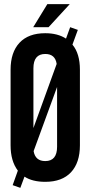

<svg xmlns="http://www.w3.org/2000/svg" viewBox="-20 -868 436 925"><path d="M31 -532Q31 -616 74 -662Q117 -708 198 -708Q258 -708 298 -682L318 -737L355 -724L329 -653Q365 -610 365 -532V-168Q365 -84 322 -38Q279 8 198 8Q136 8 98 -17L78 37L41 24L66 -46Q31 -92 31 -168ZM141 -251 253 -560Q246 -608 198 -608Q141 -608 141 -539ZM255 -161V-449L142 -140Q150 -92 198 -92Q255 -92 255 -161ZM316 -848 214 -737H140L208 -848Z"/></svg>

Font: Adderley Bold
Style: Regular
Weight: 700
Designer: gorohovskiy
Version: Version 1.003 November 13, 2017